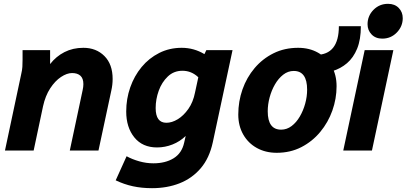

<svg xmlns="http://www.w3.org/2000/svg" viewBox="-20 -787 2126 1004"><path d="M6 0 91 -400Q96 -421 97 -437.5Q98 -454 98 -476V-525H242V-452Q273 -492 317 -514.5Q361 -537 416 -537Q483 -537 526 -494Q569 -451 569 -374Q569 -344 562 -313L495 0H345L412 -315Q414 -324 415 -332Q416 -340 416 -347Q416 -377 400.5 -391Q385 -405 357 -405Q330 -405 299 -384.5Q268 -364 242.5 -325Q217 -286 205 -231L156 0Z M585 156 642 30Q671 46 708 56.5Q745 67 782 67Q845 67 888 40.5Q931 14 943 -41L951 -76Q921 -47 882 -31.5Q843 -16 801 -16Q725 -16 682.5 -68.5Q640 -121 640 -204Q640 -270 661 -330Q682 -390 720.5 -436.5Q759 -483 812.5 -510Q866 -537 930 -537Q994 -537 1049 -504L1059 -525H1196L1093 -44Q1075 40 1029.5 93Q984 146 919 171.5Q854 197 775 197Q721 197 675 187Q629 177 585 156ZM794 -222Q794 -145 850 -145Q879 -145 909.5 -163.5Q940 -182 965 -217.5Q990 -253 1000 -304L1017 -383Q981 -417 934 -417Q889 -417 857.5 -387Q826 -357 810 -312.5Q794 -268 794 -222Z M1226 -188Q1226 -257 1248 -319.5Q1270 -382 1311.5 -431Q1353 -480 1410.5 -508.5Q1468 -537 1539 -537Q1598 -537 1643 -511.5Q1688 -486 1714 -441Q1740 -396 1740 -336Q1740 -271 1718 -209Q1696 -147 1654.5 -97Q1613 -47 1555.5 -17.5Q1498 12 1427 12Q1369 12 1323.5 -13Q1278 -38 1252 -83.5Q1226 -129 1226 -188ZM1380 -205Q1380 -109 1450 -109Q1480 -109 1505 -128Q1530 -147 1548 -178Q1566 -209 1576 -245.5Q1586 -282 1586 -318Q1586 -416 1516 -416Q1486 -416 1461 -396.5Q1436 -377 1418 -346Q1400 -315 1390 -278Q1380 -241 1380 -205ZM1632 -500Q1752 -500 1752 -650H1867Q1867 -580 1847.5 -532.5Q1828 -485 1794.5 -456.5Q1761 -428 1719 -415.5Q1677 -403 1632 -403Z M1902 -660Q1902 -704 1933 -735.5Q1964 -767 2009 -767Q2044 -767 2065 -745.5Q2086 -724 2086 -692Q2086 -649 2055 -617Q2024 -585 1979 -585Q1944 -585 1923 -607Q1902 -629 1902 -660ZM1775 0 1887 -525H2037L1925 0Z"/></svg>

Font: Radio Canada
Style: Bold Italic
Weight: 700
Italic angle: -12°
Designer: Charles Daoud, Etienne Aubert Bonn, Alexandre Saumier Demers, Jacques Le Bailly
Foundry: Radio-Canada
Version: Version 2.104; ttfautohint (v1.8.4.7-5d5b);gftools[0.9.28.de